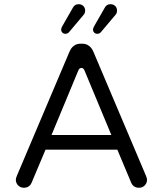

<svg xmlns="http://www.w3.org/2000/svg" viewBox="-20 -887 769 906"><path d="M378.4 -555.2 505.4 -250H223.1L350.1 -555.7Q355 -566.4 364.3 -566.4Q373.5 -566.4 378.4 -555.2ZM194.8 -180.7H533.7L599.1 -24.9Q604 -13.2 613.5 -7.1Q623 -1 635.7 -1Q652.3 -1 663.1 -12.2Q673.8 -23.4 673.8 -39.1Q673.8 -44.4 669.4 -56.2L420.4 -643.6Q412.6 -661.6 399.4 -671.1Q386.2 -680.7 369.1 -680.7H359.4Q331.5 -680.7 314.5 -655.8Q311 -650.4 308.1 -643.6L59.1 -56.2Q54.7 -44.4 54.7 -39.1Q54.7 -22.9 65.9 -11.7Q77.1 -1 92.8 -1Q109.9 -1 120.6 -11.7Q126 -17.1 129.4 -25.4ZM418.9 -748Q418.9 -738.8 424.6 -733.2Q430.2 -727.5 439.5 -727.5Q449.7 -727.5 456.5 -735.8L524.4 -816.4Q532.2 -824.2 532.2 -836.9Q532.2 -850.6 523.4 -858.9Q514.6 -867.2 501.5 -867.2Q482.9 -867.2 474.6 -851.1L424.8 -764.2Q418.9 -753.9 418.9 -748ZM268.6 -748Q268.6 -738.8 274.2 -733.2Q279.8 -727.5 289.1 -727.5Q299.3 -727.5 306.2 -735.8L374 -816.4Q381.8 -824.2 381.8 -837.4Q381.8 -850.6 373 -858.9Q364.3 -867.2 351.1 -867.2Q332.5 -867.2 324.2 -851.1L274.4 -764.2Q268.6 -753.9 268.6 -748Z"/></svg>

Font: YuPearl-Light
Style: Light
Weight: 300
Designer: Max Yao
Foundry: Max-Everyday
Version: Version 1.011; ttfautohint (v1.8.3)